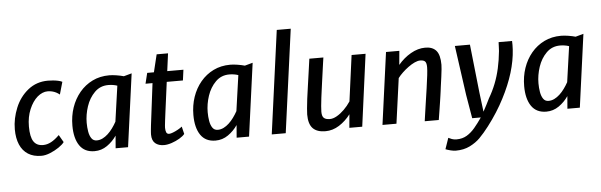

<svg xmlns="http://www.w3.org/2000/svg" viewBox="-59 -1016 4623 1478"><g transform="rotate(-5 2253.0 -277.0)"><path d="M228 8Q167 8 125.2 -18.5Q83.5 -45 62.2 -94.5Q41 -144 41 -212.5Q41 -296 75 -378.5Q108.5 -460 173.8 -512Q239 -564 327.5 -564Q347.5 -564 368 -562Q388.5 -560 406.8 -556Q425 -552 437.5 -545.5L410 -449.5Q398 -459.5 383.5 -467Q369 -474.5 352.2 -478.5Q335.5 -482.5 317.5 -482.5Q297.5 -482.5 277.8 -474.2Q258 -466 239 -450Q200.5 -416.5 175.8 -357.5Q151 -298.5 151 -225.5Q151 -144 174.8 -108.8Q198.5 -73.5 247.5 -73.5Q279 -73.5 309.8 -89.8Q340.5 -106 374 -139.5L407 -82.5Q394 -64 363.2 -43Q332.5 -22 295.8 -7Q259 8 228 8Z M638.5 8Q561.5 8 523.2 -48.2Q485 -104.5 485 -202.5Q485 -276.5 507.2 -341.8Q529.5 -407 571.2 -457Q613 -507 671 -535.5Q729 -564 801 -564Q826 -564 857 -559Q888 -554 913 -547L974.5 -564L897.5 0H801.5L809.5 -97Q779.5 -53 735.8 -22.5Q692 8 638.5 8ZM662.5 -73Q686 -73 707.8 -83.8Q729.5 -94.5 749.2 -112.8Q769 -131 786.2 -154.8Q803.5 -178.5 817.5 -204L856.5 -479Q824 -490 787 -490Q724.5 -490 681.5 -447Q638.5 -404 617.5 -340.8Q596.5 -277.5 596.5 -214.5Q596.5 -179.5 602 -147Q607.5 -114.5 621.8 -93.8Q636 -73 662.5 -73Z M1175 8Q1133 8 1107.5 -13.5Q1082 -35 1082 -82Q1082 -88.5 1082.8 -98.8Q1083.5 -109 1084.8 -122.8Q1086 -136.5 1088 -153L1128 -475H1074L1094 -557H1146L1179 -693H1267L1249 -557H1374L1363 -475H1238Q1228 -399 1220.5 -342.5Q1213 -286 1207.8 -246.2Q1202.5 -206.5 1199.5 -181.2Q1196.5 -156 1195.2 -142.5Q1194 -129 1194 -124Q1194 -102.5 1199.8 -88.8Q1205.5 -75 1222 -75Q1233 -75 1252.2 -82.5Q1271.5 -90 1291.2 -101Q1311 -112 1323 -122L1337 -64Q1323.5 -47 1295.5 -30.5Q1267.5 -14 1234.8 -3Q1202 8 1175 8Z M1573.5 8Q1496.5 8 1458.2 -48.2Q1420 -104.5 1420 -202.5Q1420 -276.5 1442.2 -341.8Q1464.5 -407 1506.2 -457Q1548 -507 1606 -535.5Q1664 -564 1736 -564Q1761 -564 1792 -559Q1823 -554 1848 -547L1909.5 -564L1832.5 0H1736.5L1744.5 -97Q1714.5 -53 1670.8 -22.5Q1627 8 1573.5 8ZM1597.5 -73Q1621 -73 1642.8 -83.8Q1664.5 -94.5 1684.2 -112.8Q1704 -131 1721.2 -154.8Q1738.5 -178.5 1752.5 -204L1791.5 -479Q1759 -490 1722 -490Q1659.5 -490 1616.5 -447Q1573.5 -404 1552.5 -340.8Q1531.5 -277.5 1531.5 -214.5Q1531.5 -179.5 1537 -147Q1542.5 -114.5 1556.8 -93.8Q1571 -73 1597.5 -73Z M2008 -1.5 2116.5 -799.5H2224.5L2116 -1.5Z M2422.5 10Q2357.5 10 2325.2 -23.2Q2293 -56.5 2293 -130.5Q2293 -146 2296 -177Q2299 -208 2304 -251Q2310 -294.5 2317.5 -347.8Q2325 -401 2332.8 -455.5Q2340.5 -510 2347 -557H2455.5Q2454 -547.5 2450 -519.5Q2446 -491.5 2440.8 -453.8Q2435.5 -416 2430 -376.2Q2424.5 -336.5 2420 -302.8Q2415.5 -269 2413 -250Q2408.5 -212.5 2406 -185.5Q2403.5 -158.5 2403.5 -142Q2403.5 -107.5 2418 -94Q2432.5 -80.5 2464.5 -80.5Q2489.5 -80.5 2518.2 -96.8Q2547 -113 2575.2 -140.8Q2603.5 -168.5 2626 -202.5L2673.5 -557H2781.5L2707 0H2607.5L2617 -104Q2579 -53.5 2528.8 -21.8Q2478.5 10 2422.5 10Z M2863.5 0 2939.5 -557H3042.5L3032.5 -449Q3075.5 -500.5 3130.8 -532.2Q3186 -564 3243 -564Q3299.5 -564 3327.8 -531Q3356 -498 3356 -422Q3356 -410.5 3353.8 -387.5Q3351.5 -364.5 3347 -330.2Q3342.5 -296 3336 -250.5Q3334.5 -238 3332.5 -222.5Q3330.5 -207 3327.5 -186.5Q3324.5 -166 3320.5 -139.2Q3316.5 -112.5 3311 -78.2Q3305.5 -44 3298.5 0H3190Q3192 -15 3196.8 -48.2Q3201.5 -81.5 3209 -132.2Q3216.5 -183 3226.5 -250.5Q3235.5 -313 3240 -352.5Q3244.5 -392 3244.5 -413Q3244.5 -446 3233.2 -457.5Q3222 -469 3195.5 -469Q3176.5 -469 3152.2 -457.8Q3128 -446.5 3103 -428.2Q3078 -410 3056 -389Q3034 -368 3019.5 -348.5L2971.5 0Z M3408.5 246.5Q3392 246.5 3369 240.8Q3346 235 3330 228.5L3359.5 143Q3370.5 149 3386.5 154.8Q3402.5 160.5 3422.5 160.5Q3467.5 160.5 3501.5 140.2Q3535.5 120 3564.5 85.5Q3593.5 51 3622.5 8.5H3556L3525 -174.5L3471.5 -557H3588L3628.5 -183L3647 -34Q3662.5 -62 3675 -86.8Q3687.5 -111.5 3698 -133Q3728.5 -184.5 3750.2 -239.8Q3772 -295 3785.8 -356.8Q3799.5 -418.5 3806.5 -488.5Q3807.5 -502.5 3808.2 -523.5Q3809 -544.5 3809.5 -557H3913.5Q3914.5 -545.5 3914.2 -526Q3914 -506.5 3913 -490.5Q3908 -406 3879.8 -313Q3851.5 -220 3799.5 -120Q3775 -72 3741.8 -19.8Q3708.5 32.5 3671.2 81.2Q3634 130 3597 167.5Q3565 199.5 3518 223Q3471 246.5 3408.5 246.5Z M4129.5 8Q4052.5 8 4014.2 -48.2Q3976 -104.5 3976 -202.5Q3976 -276.5 3998.2 -341.8Q4020.5 -407 4062.2 -457Q4104 -507 4162 -535.5Q4220 -564 4292 -564Q4317 -564 4348 -559Q4379 -554 4404 -547L4465.5 -564L4388.5 0H4292.5L4300.5 -97Q4270.5 -53 4226.8 -22.5Q4183 8 4129.5 8ZM4153.5 -73Q4177 -73 4198.8 -83.8Q4220.5 -94.5 4240.2 -112.8Q4260 -131 4277.2 -154.8Q4294.5 -178.5 4308.5 -204L4347.5 -479Q4315 -490 4278 -490Q4215.5 -490 4172.5 -447Q4129.5 -404 4108.5 -340.8Q4087.5 -277.5 4087.5 -214.5Q4087.5 -179.5 4093 -147Q4098.5 -114.5 4112.8 -93.8Q4127 -73 4153.5 -73Z"/></g></svg>

Font: Koeln Type Sans
Style: Italic
Weight: 400
Italic angle: -7.5°
Designer: Eben Sorkin
Foundry: Eben Sorkin
Version: Version 2.001